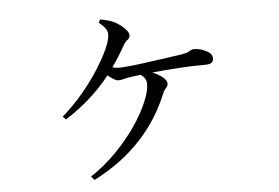

<svg xmlns="http://www.w3.org/2000/svg" viewBox="-47 -635 1094 753"><g transform="rotate(-5 500.0 -258.5)"><path d="M366 -559 372 -571C395 -567 416 -562 431 -553C454 -541 482 -516 482 -500C482 -493 479 -487 474 -483C468 -479 462 -473 457 -464C441 -435 423 -407 404 -380C412 -377 421 -376 430 -376C450 -376 500 -381 553 -389C579 -392 603 -396 626 -399C649 -402 665 -405 675 -406C692 -409 704 -412 711 -417C717 -421 723 -423 730 -423C750 -423 773 -415 789 -403C796 -397 800 -390 800 -382C800 -369 796 -358 768 -358C695 -358 631 -353 558 -346C591 -333 614 -313 614 -298C614 -291 611 -285 606 -280C601 -275 596 -268 593 -259C542 -134 448 -23 296 54L283 40C358 -9 420 -76 465 -141C509 -206 534 -266 534 -303C534 -318 527 -330 512 -341L474 -336C465 -335 456 -333 447 -331C438 -328 430 -327 423 -327C412 -327 397 -338 382 -350C337 -293 280 -240 205 -192L193 -204C250 -253 302 -316 339 -374C376 -432 399 -482 399 -509C399 -528 389 -539 366 -559Z"/></g></svg>

Font: CJK Symbols
Style: Regular
Weight: 400
Designer: Ryoko NISHIZUKA 西塚涼子 (kana & ideographs); Frank Grießhammer (serif-style Latin); Paul D. Hunt (sans serif–style Latin); 
Foundry: Unicode
Version: Version 2.000;hotconv 1.1.0;makeotfexe 2.6.0